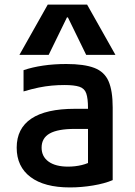

<svg xmlns="http://www.w3.org/2000/svg" viewBox="-20 -810 590 840"><path d="M286 10Q174 10 113.5 -35.5Q53 -81 53 -164Q53 -248 117 -291Q181 -334 308 -334H416V-246H307Q233 -246 197.5 -226Q162 -206 162 -164Q162 -125 192.5 -103Q223 -81 278 -81Q309 -81 338 -88Q367 -95 388 -109L365 -50V-337Q365 -379 357.5 -401Q350 -423 327.5 -430.5Q305 -438 262 -438Q234 -438 206.5 -435.5Q179 -433 149.5 -427Q120 -421 83 -410V-503Q121 -516 168.5 -523Q216 -530 270 -530Q348 -530 392.5 -513Q437 -496 455 -454.5Q473 -413 473 -340V-22Q438 -7 387 1.5Q336 10 286 10ZM65 -570 189 -790H361L485 -570H357L277 -734H273L193 -570Z"/></svg>

Font: M PLUS Code Latin SemiExpanded Medium
Style: Regular
Weight: 500
Width: 6
Designer: Coji Morishita
Foundry: UNDERFOREST DESIGN
Version: Version 1.002; ttfautohint (v1.8.3)